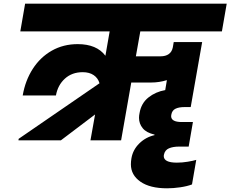

<svg xmlns="http://www.w3.org/2000/svg" viewBox="-20 -760 1248 1040"><path d="M740 -590 716 -455H850Q877 -455 894 -467Q911 -479 916 -503L921 -532H1075L1013 -180H979Q949 -180 930.5 -171Q912 -162 908 -139Q907 -135 907 -131Q907 -99 965 -99H1025L1002 34H951Q917 34 895 43.5Q873 53 868 78Q867 82 867 85Q867 121 938 121Q967 121 997 116Q1027 111 1043 106L1020 239Q994 249 956.5 254.5Q919 260 885 260Q792 260 740.5 224Q689 188 689 130Q689 114 692 97Q700 51 734.5 17Q769 -17 817 -28V-31Q773 -41 753 -65.5Q733 -90 733 -122Q733 -134 736 -148Q745 -201 784 -232Q823 -263 875 -272L884 -326Q843 -313 798 -313H691L636 0H470L495 -140L310 0H80L81 -8L519 -309Q511 -337 487.5 -353Q464 -369 428 -369Q370 -369 331.5 -334Q293 -299 283 -243H103Q117 -324 157.5 -387Q198 -450 260.5 -485.5Q323 -521 401 -521Q504 -521 551 -458L574 -590H90L116 -740H1208L1182 -590Z"/></svg>

Font: Fz Poppins ExtBd
Style: Italic
Weight: 800
Italic angle: -10°
Designer: Ninad Kale (Devanagari), Jonny Pinhorn (Latin)
Foundry: Indian Type Foundry
Version: Vit hóa bi Vntype.Com & FontZin.Com